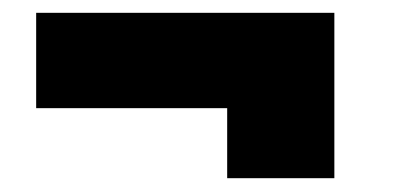

<svg xmlns="http://www.w3.org/2000/svg" viewBox="-20 -374 611 292"><path d="M378.5 -354.5V-209.5H35V-354.5ZM488.5 -103H325.5V-354.5H488.5Z"/></svg>

Font: Hepta Slab ExtraBold
Style: Regular
Weight: 800
Designer: Michael LaGattuta
Foundry: Michael LaGattuta
Version: Version 1.102